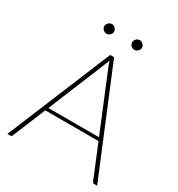

<svg xmlns="http://www.w3.org/2000/svg" viewBox="-201 -996 1045 1127"><g transform="rotate(30 322.0 -433.0)"><path d="M18 0ZM626.5 0H605Q597.5 0 594 -8.5L502.5 -231H141.5L50 -8.5Q47.5 0 38.5 0H18L309 -703H335.5ZM150.5 -252H493.5L332.5 -643.5Q330 -650.5 327.2 -657.5Q324.5 -664.5 322 -673Q319.5 -664.5 316.8 -657.5Q314 -650.5 311.5 -643.5ZM260.5 -832Q260.5 -819.5 250.5 -809.8Q240.5 -800 227.5 -800Q221 -800 215 -802.8Q209 -805.5 204.5 -810Q200 -814.5 197.2 -820.2Q194.5 -826 194.5 -832Q194.5 -845.5 204.5 -855.5Q214.5 -865.5 227.5 -865.5Q240.5 -865.5 250.5 -855.5Q260.5 -845.5 260.5 -832ZM449.5 -832Q449.5 -819.5 439.2 -809.8Q429 -800 416.5 -800Q403 -800 393.2 -809.8Q383.5 -819.5 383.5 -832Q383.5 -845.5 393.2 -855.5Q403 -865.5 416.5 -865.5Q429 -865.5 439.2 -855.5Q449.5 -845.5 449.5 -832Z"/></g></svg>

Font: Lato Thin
Style: Regular
Weight: 200
Designer: Lukasz Dziedzic
Foundry: tyPoland Lukasz Dziedzic
Version: Version 2.007; 2014-02-27